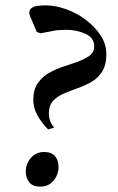

<svg xmlns="http://www.w3.org/2000/svg" viewBox="-20 -690 439 715"><path d="M159 -208Q134 -234 119 -261Q104 -288 104 -319Q104 -356 120.5 -380Q137 -404 162.5 -418.5Q188 -433 217.5 -442.5Q247 -452 272.5 -461.5Q298 -471 314.5 -483.5Q331 -496 331 -517Q331 -549 298.5 -564Q266 -579 226 -579Q216 -579 200 -578Q184 -577 173 -574L131 -566L117 -571L94 -625Q89 -635 89 -644Q89 -655 101.5 -662.5Q114 -670 150 -670Q186 -670 225.5 -656Q265 -642 299 -616.5Q333 -591 354.5 -558.5Q376 -526 376 -488Q376 -448 360.5 -423.5Q345 -399 320.5 -385Q296 -371 269 -361.5Q242 -352 217.5 -341.5Q193 -331 177.5 -314Q162 -297 162 -268Q162 -252 167 -239Q172 -226 182 -215ZM130 5Q102 5 89 -11Q76 -27 76 -51Q76 -80 95 -102Q114 -124 144 -124Q172 -124 185 -108.5Q198 -93 198 -68Q198 -40 179.5 -17.5Q161 5 130 5Z"/></svg>

Font: Spectral SemiBold
Style: Italic
Weight: 600
Italic angle: -10°
Designer: Jean-Baptiste Levee
Foundry: Production Type
Version: Version 2.001